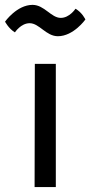

<svg xmlns="http://www.w3.org/2000/svg" viewBox="-56 -757 365 777"><path d="M84 0H169.9V-498.5H85ZM4.4 -626C4.4 -626 28.3 -663.1 64 -663.1C103 -663.1 130.4 -610.4 178.2 -610.4C241.7 -610.4 289.6 -678.2 289.6 -678.2C289.6 -678.2 276.9 -706.1 249.5 -721.7C249.5 -721.7 225.6 -684.6 189.9 -684.6C150.9 -684.6 123.5 -737.3 75.7 -737.3C12.2 -737.3 -35.6 -669.4 -35.6 -669.4C-35.6 -669.4 -21 -641.1 4.4 -626Z"/></svg>

Font: Basic
Style: Regular
Weight: 400
Designer: Magnus Gaarde
Foundry: Magnus Gaarde
Version: Version 1.001